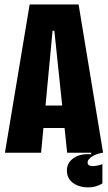

<svg xmlns="http://www.w3.org/2000/svg" viewBox="-20 -680 481 855"><path d="M112 -660H330L439 0H279L222 -543H214L163 0H2ZM102 -210H333V-110H102ZM278 79Q278 44 308.5 23.5Q339 3 386 7V-5H437V0Q405 6 387.5 18.5Q370 31 370 43Q370 55 381 58Q392 61 407.5 58.5Q423 56 436 51V137Q407 155 369.5 154.5Q332 154 305 134.5Q278 115 278 79Z"/></svg>

Font: Bricolage Grotesque 96pt Condensed ExBd
Style: Regular
Weight: 800
Width: 3
Designer: Mathieu Triay
Foundry: Atelier Triay
Version: Version 1.001;Glyphs 3.2 (3207)